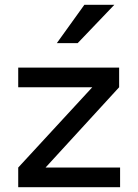

<svg xmlns="http://www.w3.org/2000/svg" viewBox="-20 -781 576 801"><path d="M477 -417 170 -82H481V0H56V-82L365 -417H56V-499H477ZM217 -601 332 -761H457L304 -601Z"/></svg>

Font: Syne Medium
Style: Regular
Weight: 500
Designer: Lucas Descroix
Foundry: Bonjour Monde
Version: Version 2.200; ttfautohint (v1.8.4)